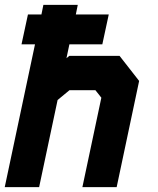

<svg xmlns="http://www.w3.org/2000/svg" viewBox="-20 -770 652 790"><path d="M-0.5 0 124 -587.5H68.5L95 -710.5H150.5L158.5 -750H300L292 -710.5H427.5L401 -587.5H265.5L253.5 -530.5L265 -540H472L552.5 -437L460 0H319L397 -368L372.5 -399H266L217 -358.5L141 0Z"/></svg>

Font: Tourney Expanded Black
Style: Italic
Weight: 900
Width: 7
Italic angle: -12°
Designer: Tyler Finck
Foundry: Etcetera Type Co
Version: Version 1.010; ttfautohint (v1.8.3)